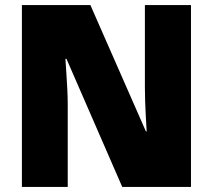

<svg xmlns="http://www.w3.org/2000/svg" viewBox="-20 -734 836 754"><path d="M730 0H460L241 -503H237Q237 -503 238 -485.5Q239 -468 241 -440Q243 -412 244.5 -380.5Q246 -349 246 -322V0H66V-714H335L553 -218H556Q556 -218 555 -235Q554 -252 552.5 -279Q551 -306 550 -336Q549 -366 549 -391V-714H730Z"/></svg>

Font: Noto Sans Display Black
Style: Regular
Weight: 900
Designer: Monotype Design Team
Foundry: Monotype Imaging Inc.
Version: Version 2.003